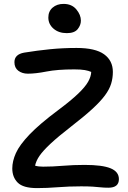

<svg xmlns="http://www.w3.org/2000/svg" viewBox="-20 -956 658 985"><path d="M170 9Q99 9 71 -19Q43 -47 43 -92Q43 -129 61.5 -170.5Q80 -212 131.5 -266Q183 -320 281 -393Q345 -441 381 -475.5Q417 -510 432 -536.5Q447 -563 448 -587Q435 -593 415 -596.5Q395 -600 361 -600Q274 -600 218.5 -589Q163 -578 123 -578Q94 -578 74 -593Q54 -608 54 -637Q54 -677 104 -686Q172 -697 237 -703.5Q302 -710 373 -710Q469 -710 514 -677.5Q559 -645 559 -587Q559 -555 550 -526Q541 -497 518 -466Q495 -435 453 -396.5Q411 -358 345 -307Q278 -255 239.5 -219Q201 -183 183 -157Q165 -131 160 -106Q177 -101 201 -101Q249 -101 302.5 -105.5Q356 -110 414 -110Q505 -110 547.5 -92.5Q590 -75 590 -37Q590 7 536 7Q514 7 496 5Q478 3 455.5 1.5Q433 0 396 0Q334 0 277 4.5Q220 9 170 9ZM323 -786Q281 -786 254.5 -809Q228 -832 228 -866Q228 -898 250 -917Q272 -936 306 -936Q348 -936 371.5 -908Q395 -880 395 -850Q395 -827 378.5 -806.5Q362 -786 323 -786Z"/></svg>

Font: Shantell Sans Normal
Style: Regular
Weight: 500
Designer: Stephen Nixon, Anya Danilova, Shantell Martin
Foundry: Arrow Type
Version: Version 1.009;[a7da0bfa3]